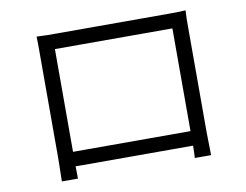

<svg xmlns="http://www.w3.org/2000/svg" viewBox="-75 -786 1150 896"><g transform="rotate(-10 500.0 -338.0)"><path d="M149.9 -681.2Q179.2 -679.7 199 -679.4Q218.8 -679.2 235.8 -679.2H770Q785.6 -679.2 810.1 -679.4Q834.5 -679.7 856 -681.2Q854.5 -663.1 854.2 -643.6Q854 -624 854 -606.9V-112.8Q854 -97.7 854.5 -72Q855 -46.4 855.5 -23.9Q856 -1.5 856 4.9H778.8Q779.8 -1 780 -17.3Q780.3 -33.7 780.8 -53.2H224.1Q224.6 -34.2 224.9 -18.1Q225.1 -2 225.1 4.9H148.9Q148.9 -2.4 149.4 -24.4Q149.9 -46.4 150.4 -71.5Q150.9 -96.7 150.9 -112.8V-606.9Q150.9 -622.6 150.9 -642.8Q150.9 -663.1 149.9 -681.2ZM224.1 -608.9V-122.1H780.8V-608.9Z"/></g></svg>

Font: Shanggu Mono N
Style: Regular
Weight: 350
Designer: GuiWonder
Version: Version 1.021